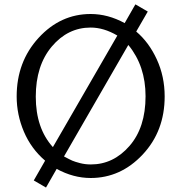

<svg xmlns="http://www.w3.org/2000/svg" viewBox="-20 -779 818 864"><path d="M55 -345Q55 -501 153.5 -608.5Q252 -716 388 -716Q466 -716 541 -675L589 -759H590L645 -727L593 -637Q650 -589 685.5 -512Q721 -435 721 -345Q721 -189 622 -83.5Q523 22 388 22Q310 22 235 -19L187 65L132 33L183 -56Q120 -110 87.5 -186.5Q55 -263 55 -345ZM141 -344Q141 -202 218 -117L508 -619Q447 -655 388 -655Q285 -655 213 -569.5Q141 -484 141 -344ZM268 -75Q294 -61 305.5 -56Q317 -51 340 -45Q363 -39 389 -39Q490 -39 562.5 -122Q635 -205 635 -346Q635 -482 558 -576H557Z"/></svg>

Font: CMU Sans Serif
Style: Medium
Weight: 500
Version: Version 0.7.0